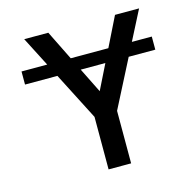

<svg xmlns="http://www.w3.org/2000/svg" viewBox="-106 -836 964 946"><g transform="rotate(-15 376.0 -363.5)"><path d="M220.9 -727.3 295.1 -577.1H486.9L561.1 -727.3H683.9L606.9 -577.1H708.5V-510.3H572.8L448.5 -267.8V0H333.5V-267.8L209.2 -510.3H44V-577.1H175.1L98 -727.3ZM391 -383.5 453.8 -510.3H328.1Z"/></g></svg>

Font: Interface Medium
Style: Regular
Weight: 500
Designer: Rasmus Andersson
Foundry: rsms
Version: Version 1.8